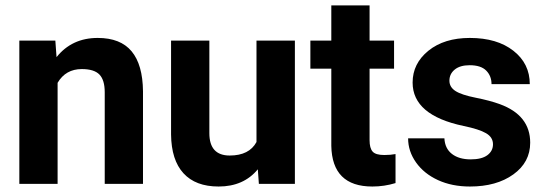

<svg xmlns="http://www.w3.org/2000/svg" viewBox="-20 -678 2012 708"><path d="M184.1 -528.3 188.5 -467.3Q245.1 -538.1 340.3 -538.1Q424.3 -538.1 465.3 -488.8Q506.3 -439.5 507.3 -341.3V0H366.2V-337.9Q366.2 -382.8 346.7 -403.1Q327.1 -423.3 281.7 -423.3Q222.2 -423.3 192.4 -372.6V0H51.3V-528.3Z M930.7 -53.7Q878.4 9.8 786.1 9.8Q701.2 9.8 656.5 -39.1Q611.8 -87.9 610.8 -182.1V-528.3H752V-187Q752 -104.5 827.1 -104.5Q898.9 -104.5 925.8 -154.3V-528.3H1067.4V0H934.6Z M1342.8 -658.2V-528.3H1433.1V-424.8H1342.8V-161.1Q1342.8 -131.8 1354 -119.1Q1365.2 -106.4 1397 -106.4Q1420.4 -106.4 1438.5 -109.9V-2.9Q1397 9.8 1353 9.8Q1204.6 9.8 1201.7 -140.1V-424.8H1124.5V-528.3H1201.7V-658.2Z M1797.9 -146Q1797.9 -171.9 1772.2 -186.8Q1746.6 -201.7 1689.9 -213.4Q1501.5 -252.9 1501.5 -373.5Q1501.5 -443.8 1559.8 -491Q1618.2 -538.1 1712.4 -538.1Q1813 -538.1 1873.3 -490.7Q1933.6 -443.4 1933.6 -367.7H1792.5Q1792.5 -397.9 1772.9 -417.7Q1753.4 -437.5 1711.9 -437.5Q1676.3 -437.5 1656.7 -421.4Q1637.2 -405.3 1637.2 -380.4Q1637.2 -356.9 1659.4 -342.5Q1681.6 -328.1 1734.4 -317.6Q1787.1 -307.1 1823.2 -293.9Q1935.1 -252.9 1935.1 -151.9Q1935.1 -79.6 1873 -34.9Q1811 9.8 1712.9 9.8Q1646.5 9.8 1595 -13.9Q1543.5 -37.6 1514.2 -78.9Q1484.9 -120.1 1484.9 -168H1618.7Q1620.6 -130.4 1646.5 -110.4Q1672.4 -90.3 1715.8 -90.3Q1756.3 -90.3 1777.1 -105.7Q1797.9 -121.1 1797.9 -146Z"/></svg>

Font: SteelSelectRoboto
Style: Roboto-Bold
Weight: 700
Designer: Google
Version: Version 2.137; 2017